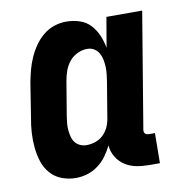

<svg xmlns="http://www.w3.org/2000/svg" viewBox="-66 -591 632 661"><g transform="rotate(-10 250.0 -260.0)"><path d="M148 8Q122 8 98.5 -1Q75 -10 59 -28.5Q43 -47 35.5 -70.5Q28 -94 25.5 -119.5Q23 -145 24.5 -171Q26 -197 31 -223L50 -343Q54 -364 59.5 -385Q65 -406 74 -426.5Q83 -447 96 -466Q109 -485 126.5 -499.5Q144 -514 165 -521Q186 -528 207 -528Q232 -528 254.5 -520.5Q277 -513 292 -496.5Q307 -480 316 -459Q325 -438 329 -415L347 -520H472L405 -117Q404 -113 404.5 -109Q405 -105 407.5 -102Q410 -99 414 -98Q418 -97 422 -97H442L441 8H404Q381 8 359.5 4Q338 0 320 -11.5Q302 -23 290.5 -41.5Q279 -60 277 -83Q268 -64 255.5 -47Q243 -30 225.5 -17Q208 -4 188 2Q168 8 148 8ZM204 -97Q219 -97 235 -102.5Q251 -108 263 -120Q275 -132 281.5 -147.5Q288 -163 290 -179L310 -299Q312 -312 313.5 -325Q315 -338 314.5 -351Q314 -364 311.5 -376.5Q309 -389 303 -399.5Q297 -410 286.5 -416.5Q276 -423 262 -423Q245 -423 228 -415Q211 -407 199.5 -392.5Q188 -378 182 -361Q176 -344 173 -326L153 -206Q151 -194 150 -182Q149 -170 150 -158.5Q151 -147 154 -135.5Q157 -124 163.5 -115.5Q170 -107 180.5 -102Q191 -97 204 -97Z"/></g></svg>

Font: Iosevka Term Curly Extrabold
Style: Italic
Weight: 800
Italic angle: -9°
Designer: Belleve Invis
Foundry: Belleve Invis
Version: Version 32.3.0